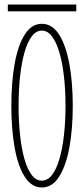

<svg xmlns="http://www.w3.org/2000/svg" viewBox="-20 -816 371 847"><path d="M164.5 11Q119 11 89 -36.5Q59 -84 44.5 -165.2Q30 -246.5 30 -349Q30 -452 44.5 -533.8Q59 -615.5 89 -663.2Q119 -711 164.5 -711Q210.5 -711 240.8 -663.2Q271 -615.5 286 -533.8Q301 -452 301 -349Q301 -246.5 286 -165.2Q271 -84 240.8 -36.5Q210.5 11 164.5 11ZM164.5 -19Q190 -19 209.5 -44.2Q229 -69.5 242.2 -114.8Q255.5 -160 262.2 -220Q269 -280 269 -349Q269 -418 262.2 -478.2Q255.5 -538.5 242.2 -584Q229 -629.5 209.5 -655.2Q190 -681 164.5 -681Q139 -681 119.8 -655.2Q100.5 -629.5 87.8 -584Q75 -538.5 68.5 -478.2Q62 -418 62 -349Q62 -280 68.5 -220Q75 -160 87.8 -114.8Q100.5 -69.5 119.8 -44.2Q139 -19 164.5 -19ZM14.5 -766V-796H316.5V-766Z"/></svg>

Font: Imbue Thin 10pt Thin
Style: Regular
Weight: 250
Version: Version 1.102